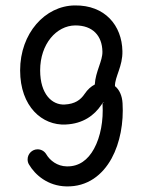

<svg xmlns="http://www.w3.org/2000/svg" viewBox="-20 -682 530 703"><path d="M53.7 -424.3C53.7 -291 135.3 -221.7 220.7 -226.1C284.7 -229 325.7 -260.3 350.6 -297.4C358.4 -309.1 357.9 -307.1 358.4 -307.1C367.7 -304.7 355 -310.1 355.5 -300.3C358.9 -241.2 348.6 -181.6 324.2 -137.2C301.8 -96.2 269 -71.8 224.6 -72.8C189.5 -73.2 162.6 -94.7 149.4 -117.2C143.1 -127.9 131.3 -135.3 117.7 -135.3C97.7 -135.3 81.1 -118.7 81.1 -98.6C81.1 -91.8 82.5 -85.9 85.9 -80.1C108.9 -41 155.3 -1 222.7 0.5C300.3 2.4 355.5 -41.5 388.7 -102.1C419.9 -159.2 433.1 -233.4 428.7 -304.2C427.2 -331.5 417 -354 400.9 -366.7C400.4 -400.9 429.7 -439.5 428.2 -495.1C426.3 -588.4 364.7 -663.6 253.9 -662.1C145 -661.1 53.7 -560.1 53.7 -424.3ZM127 -424.3C127 -521.5 187 -587.9 254.9 -588.9C320.3 -589.4 354 -550.3 355 -493.2C356 -459 329.6 -419.9 327.1 -372.6C313.5 -365.7 300.8 -354.5 290 -338.4C274.9 -315.9 254.4 -301.3 216.8 -299.3C171.4 -296.9 127 -336.4 127 -424.3Z"/></svg>

Font: Velvelyne
Style: Regular
Weight: 400
Designer: Manon Van der Borght et Mariel Nils
Foundry: Velvetyne
Version: Version 1.070;Glyphs 3.3.1 (3343)